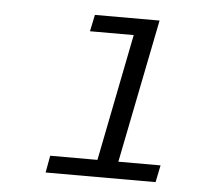

<svg xmlns="http://www.w3.org/2000/svg" viewBox="-39 -782 508 494"><g transform="rotate(5 215.0 -534.5)"><path d="M96 -327 104 -371H226L291 -699H178L187 -742H354L280 -371H389L380 -327Z"/></g></svg>

Font: Montserrat
Style: Italic
Weight: 400
Italic angle: -11.3°
Designer: Julieta Ulanovsky
Foundry: Julieta Ulanovsky
Version: Version 9.000; ttfautohint (v1.8.4.7-5d5b)